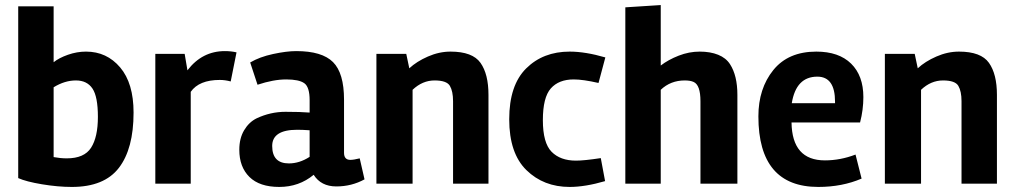

<svg xmlns="http://www.w3.org/2000/svg" viewBox="-20 -726 4011 759"><path d="M192 -701V-480Q213 -497 248.5 -509.5Q284 -522 320 -522Q402 -522 455 -459.5Q508 -397 508 -281Q508 -138 450 -62.5Q392 13 264 13Q209 13 146 2.5Q83 -8 52 -22V-701ZM244 -100Q313 -100 340 -142Q367 -184 367 -264Q367 -344 345.5 -376Q324 -408 280 -408Q236 -408 192 -381V-105Q219 -100 244 -100Z M849 -410Q767 -410 734 -363V0H594V-513H710L721 -448Q779 -524 869 -524Q894 -524 915 -519L892 -404Q870 -410 849 -410Z M1421 -17Q1370 11 1309.5 11Q1249 11 1220 -35Q1162 13 1084 13Q1006 13 966 -26.5Q926 -66 926 -134Q926 -179 945 -211Q964 -243 994 -258Q1049 -284 1108.5 -284Q1168 -284 1204 -281V-330Q1204 -382 1183 -397Q1162 -412 1111.5 -412Q1061 -412 998 -391L969 -479Q1006 -501 1059.5 -512.5Q1113 -524 1151 -524Q1253 -524 1296.5 -480.5Q1340 -437 1340 -332V-122Q1340 -94 1365 -94Q1378 -94 1402 -100ZM1122 -80Q1164 -80 1204 -106V-211Q1176 -213 1155 -213Q1056 -213 1056 -149Q1056 -80 1122 -80Z M1761 -522Q1848 -522 1879.5 -477.5Q1911 -433 1911 -351V0H1771V-326Q1771 -365 1758.5 -386.5Q1746 -408 1698 -408Q1650 -408 1611 -371V0H1468V-513H1586L1598 -456Q1627 -483 1671.5 -502.5Q1716 -522 1761 -522Z M2232 13Q2129 13 2061 -53.5Q1993 -120 1993 -254.5Q1993 -389 2060 -455.5Q2127 -522 2232 -522Q2294 -522 2373 -499L2346 -398Q2285 -412 2248 -412Q2189 -412 2157.5 -376.5Q2126 -341 2126 -251Q2126 -161 2160.5 -126Q2195 -91 2257 -91Q2289 -91 2355 -101L2372 -10Q2293 13 2232 13Z M2866 -472Q2895 -427 2895 -351V0H2749V-326Q2749 -390 2722 -402Q2709 -408 2687 -408Q2631 -408 2592 -371V0H2452V-697L2592 -706V-467Q2622 -490 2663 -506Q2704 -522 2746 -522Q2788 -522 2819 -509.5Q2850 -497 2866 -472Z M3109 -242Q3111 -92 3241 -92Q3302 -92 3362 -115L3386 -20Q3309 13 3215 13Q2978 13 2978 -266Q2978 -376 3037 -449Q3096 -522 3207 -522Q3296 -522 3344.5 -474.5Q3393 -427 3393 -342Q3393 -292 3380 -242ZM3281 -318V-324Q3281 -423 3211 -423Q3127 -423 3110 -318Z M3771 -522Q3858 -522 3889.5 -477.5Q3921 -433 3921 -351V0H3781V-326Q3781 -365 3768.5 -386.5Q3756 -408 3708 -408Q3660 -408 3621 -371V0H3478V-513H3596L3608 -456Q3637 -483 3681.5 -502.5Q3726 -522 3771 -522Z"/></svg>

Font: Rambla
Style: Bold
Weight: 700
Designer: Martin Sommaruga
Foundry: Martin Sommaruga
Version: Version 1.001